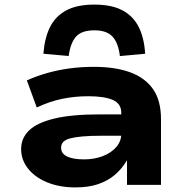

<svg xmlns="http://www.w3.org/2000/svg" viewBox="-20 -805 812 836"><path d="M308 11Q239 11 185.5 -11Q132 -33 102 -71Q72 -109 72 -156Q72 -203 106 -236.5Q140 -270 215.5 -288.5Q291 -307 415 -307H531V-214H425Q374 -214 340 -211Q306 -208 285.5 -202.5Q265 -197 255.5 -187Q246 -177 246 -162Q246 -136 272.5 -123.5Q299 -111 346 -111Q390 -111 427 -125Q464 -139 486 -164.5Q508 -190 508 -221V-314Q508 -354 471 -370Q434 -386 364 -386Q305 -386 250 -374.5Q195 -363 140 -337L97 -455Q142 -475 189 -488Q236 -501 286 -507.5Q336 -514 389 -514Q481 -514 546 -490.5Q611 -467 646 -417.5Q681 -368 681 -286V0H533V-106H532Q511 -70 480.5 -44Q450 -18 408 -3.5Q366 11 308 11ZM279 -561 169 -571Q174 -639 197.5 -686.5Q221 -734 268 -759.5Q315 -785 391 -785Q467 -785 514 -759.5Q561 -734 584.5 -686.5Q608 -639 612 -571L502 -561Q495 -619 469.5 -646Q444 -673 391 -673Q336 -673 311.5 -646Q287 -619 279 -561Z"/></svg>

Font: Nunito Sans 7pt Expanded ExtraBold
Style: Regular
Weight: 800
Width: 7
Designer: Vernon Adams
Foundry: Vernon Adams
Version: Version 3.101;gftools[0.9.27]